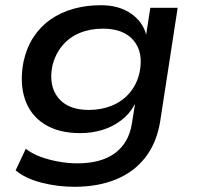

<svg xmlns="http://www.w3.org/2000/svg" viewBox="-20 -528 760 737"><path d="M266 189Q200 189 138.5 173Q77 157 40 126L79 43Q103 62 136 74Q169 86 205.5 92.5Q242 99 277 99Q368 99 421 60Q474 21 486 -52L498 -127H497Q478 -91 445 -66Q412 -41 372 -29Q332 -17 288 -17Q205 -17 150.5 -51.5Q96 -86 75.5 -148Q55 -210 70 -290Q82 -345 108.5 -385.5Q135 -426 174.5 -453.5Q214 -481 263 -494.5Q312 -508 367 -508Q436 -508 482 -476.5Q528 -445 541 -395L557 -498H662L595 -63Q582 19 538.5 75.5Q495 132 425.5 160.5Q356 189 266 189ZM321 -106Q369 -106 409.5 -122.5Q450 -139 478 -172Q506 -205 516 -251Q531 -327 493 -372.5Q455 -418 375 -418Q326 -418 286 -401.5Q246 -385 219 -352.5Q192 -320 181 -275Q166 -199 203.5 -152.5Q241 -106 321 -106Z"/></svg>

Font: Nunito Sans 7pt SemiExpanded SemiBold
Style: Italic
Weight: 600
Width: 6
Italic angle: -9°
Designer: Vernon Adams
Foundry: Vernon Adams
Version: Version 3.101;gftools[0.9.27]